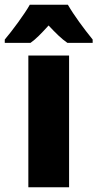

<svg xmlns="http://www.w3.org/2000/svg" viewBox="-63 -786 409 806"><path d="M222 -766H62C41 -728 -13 -655 -43 -620V-606H65C88 -622 111 -646 141 -679C171 -647 195 -623 220 -606H326V-620C288 -667 248 -721 222 -766ZM227 0V-553H56V0Z"/></svg>

Font: Noto Sans Armenian Condensed Black
Style: Regular
Weight: 900
Width: 3
Designer: Monotype Design Team
Foundry: Monotype Imaging Inc.
Version: Version 2.008